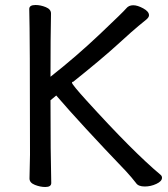

<svg xmlns="http://www.w3.org/2000/svg" viewBox="-20 -731 670 768"><path d="M161 17Q141 17 119.5 8.5Q98 0 98 -17L100 -112Q100 -589 97 -695Q97 -711 122 -711Q142 -711 163 -702.5Q184 -694 184 -677Q182 -588 182 -424Q285 -505 380 -595Q475 -685 485 -697.5Q495 -710 513 -710Q530 -710 553 -697.5Q576 -685 576 -670Q576 -662 565.5 -653Q555 -644 535 -628Q515 -612 451.5 -554Q388 -496 273 -404Q268 -404 268 -400Q268 -393 326 -329Q513 -123 622 -32Q628 -27 628 -20Q628 -6 605.5 4.5Q583 15 559 15Q533 15 524 1Q507 -21 485 -45Q303 -235 205 -349L182 -330Q182 -111 185 1Q185 17 161 17Z"/></svg>

Font: LXGW WenKai Lite Medium
Style: Regular
Weight: 500
Designer: LXGW / Fontworks Inc.
Foundry: LXGW / Fontworks Inc.
Version: Version 1.511; March 25, 2025